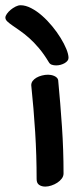

<svg xmlns="http://www.w3.org/2000/svg" viewBox="-81 -646 303 714"><path d="M35.2 -329.1Q35.2 -337.9 40.5 -345Q45.9 -352.1 54.7 -357.2Q63.5 -362.3 75 -365.2Q86.4 -368.2 98.1 -368.2Q102.5 -368.2 108.4 -367.2Q114.3 -366.2 120.1 -363.8Q126 -361.3 130.1 -357.4Q134.3 -353.5 135.3 -348.1Q143.6 -261.2 149.4 -175Q155.3 -88.9 155.3 -1Q155.3 9.3 148.7 18.1Q142.1 26.9 132.1 33.4Q122.1 40 110.1 43.9Q98.1 47.9 87.4 47.9Q73.7 47.9 64.5 41.5Q55.2 35.2 55.2 20Q55.2 -68.4 49.8 -154.8Q44.4 -241.2 35.2 -329.1ZM-61 -580.6Q-61 -586.4 -55.4 -594.5Q-49.8 -602.5 -41.3 -609.6Q-32.7 -616.7 -22.9 -621.6Q-13.2 -626.5 -4.4 -626.5Q14.2 -626.5 34.9 -615.7Q55.7 -605 75.4 -587.6Q95.2 -570.3 113 -548.6Q130.9 -526.9 144.3 -505.1Q157.7 -483.4 165.8 -463.6Q173.8 -443.8 173.8 -430.7Q173.8 -424.8 169.7 -419.7Q165.5 -414.6 158.9 -410.9Q152.3 -407.2 144.3 -405Q136.2 -402.8 127.9 -402.8Q118.7 -402.8 111.6 -405.3Q104.5 -407.7 100.6 -414.6Q82.5 -444.8 63.7 -467Q44.9 -489.3 26.9 -505.1Q8.8 -521 -7.1 -532Q-22.9 -543 -34.9 -551.3Q-46.9 -559.6 -54 -566.4Q-61 -573.2 -61 -580.6Z"/></svg>

Font: Gochi Hand Cyrillic
Style: Regular
Weight: 400
Designer: Juan Pablo del Peral; Denis Ignatov
Foundry: Juan Pablo del Peral; Denis Ignatov
Version: Version 1.00 June 29, 2018, initial release